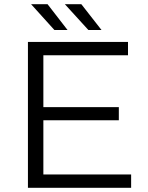

<svg xmlns="http://www.w3.org/2000/svg" viewBox="-20 -901 709 921"><path d="M114 0V-700H594V-636H188V-387H550V-324H188V-64H609V0ZM404 -757 291 -881H370L467 -757ZM241 -757 129 -881H208L304 -757Z"/></svg>

Font: Montserrat
Style: Regular
Weight: 400
Designer: Julieta Ulanovsky
Foundry: Julieta Ulanovsky
Version: Version 9.000; ttfautohint (v1.8.4.7-5d5b)